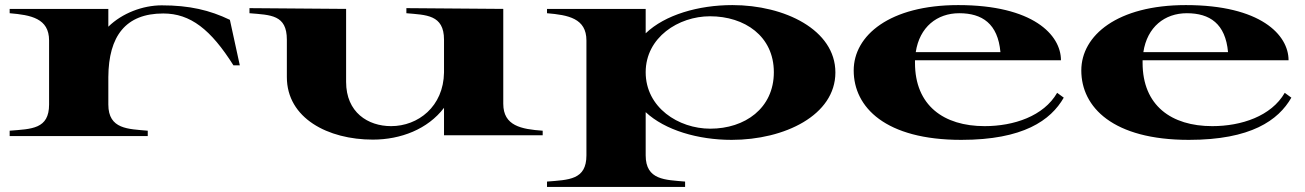

<svg xmlns="http://www.w3.org/2000/svg" viewBox="-20 -535 5130 755"><path d="M406 -124V-232C407 -393 474 -482 622 -482C729 -482 809 -419 898 -278H923L884 -457C805 -495 725 -514 616 -514C541 -514 460 -483 406 -430V-500H18V-483C101 -476 173 -463 173 -376V-124C173 -27 104 -28 18 -21V0H561V-21C485 -28 406 -26 406 -124Z M1446 14C1556 14 1662 -27 1726 -111V-3H2114V-21C2030 -27 1959 -40 1959 -127V-500L1578 -503V-483C1655 -476 1726 -478 1726 -379V-250C1724 -116 1624 -39 1518 -39C1427 -39 1341 -93 1341 -213V-500L961 -503V-483C1045 -476 1108 -477 1108 -379V-232C1108 -70 1270 14 1446 14Z M2131 179V200H2674V179C2597 172 2519 174 2519 76V-94C2595 -23 2725 15 2857 15C3065 15 3265 -82 3265 -250C3265 -418 3065 -515 2860 -515C2727 -515 2595 -477 2519 -404V-500H2131V-483C2214 -476 2286 -463 2286 -376V76C2286 173 2216 172 2131 179ZM2773 -29C2648 -29 2519 -112 2519 -251C2519 -388 2648 -471 2772 -471C2908 -471 3023 -393 3023 -251C3023 -109 2909 -29 2773 -29Z M3760 15C4004 15 4112 -62 4163 -151L4137 -170C4084 -78 3966 -39 3852 -39C3691 -39 3578 -120 3578 -288V-298H4152C4152 -398 4042 -515 3748 -515C3479 -515 3337 -396 3337 -258C3337 -113 3462 15 3760 15ZM3581 -330C3596 -429 3665 -483 3752 -483C3842 -483 3904 -442 3914 -330Z M4655 15C4899 15 5007 -62 5058 -151L5032 -170C4979 -78 4861 -39 4747 -39C4586 -39 4473 -120 4473 -288V-298H5047C5047 -398 4937 -515 4643 -515C4374 -515 4232 -396 4232 -258C4232 -113 4357 15 4655 15ZM4476 -330C4491 -429 4560 -483 4647 -483C4737 -483 4799 -442 4809 -330Z"/></svg>

Font: Sprat Extended
Style: Bold
Weight: 700
Width: 9
Designer: Ethan Nakache
Foundry: Collletttivo
Version: Version 2.000;Glyphs 3.2 (3217)